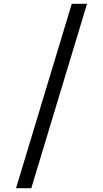

<svg xmlns="http://www.w3.org/2000/svg" viewBox="-20 -843 540 1006"><path d="M64 143 356 -823H436L144 143Z"/></svg>

Font: Iosevka Curly Slab
Style: Regular
Weight: 400
Monospace: yes
Designer: Belleve Invis
Foundry: Belleve Invis
Version: Version 22.1.2; ttfautohint (v1.8.4)